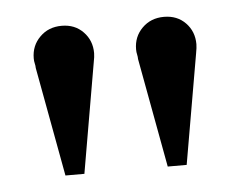

<svg xmlns="http://www.w3.org/2000/svg" viewBox="-32 -896 404 325"><g transform="rotate(-5 170.0 -733.5)"><path d="M241.2 -607.4 207 -793Q207 -796.9 206.1 -800.8Q205.1 -804.7 205.1 -809.6Q205.1 -831.1 219.7 -845.7Q234.4 -860.4 256.8 -860.4Q279.3 -860.4 293.5 -845.7Q307.6 -831.1 307.6 -809.6Q307.6 -803.7 305.7 -793.9L273.4 -607.4ZM67.4 -607.4 33.2 -793Q33.2 -796.9 32.2 -800.8Q31.2 -804.7 31.2 -809.6Q31.2 -831.1 45.9 -845.7Q60.5 -860.4 83 -860.4Q105.5 -860.4 119.6 -845.7Q133.8 -831.1 133.8 -809.6Q133.8 -803.7 131.8 -793.9L99.6 -607.4Z"/></g></svg>

Font: Uchen
Style: Regular
Weight: 400
Designer: Christopher J. Fynn
Foundry: Christopher J. Fynn for DDC
Version: Version 1.000 preliminary